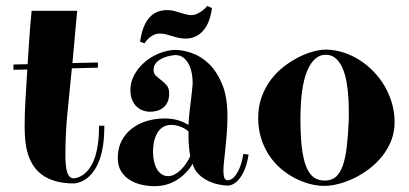

<svg xmlns="http://www.w3.org/2000/svg" viewBox="-20 -596 1396 655"><path d="M25.9 -376 74.2 -377Q76.7 -414.6 79.6 -459.2Q82.5 -503.9 87.9 -559.1H243.2L227.1 -380.9L314 -382.8V-365.2L225.1 -362.8Q218.3 -290.5 210.7 -217.3Q203.1 -144 203.1 -66.9Q203.1 -29.3 208.7 -9.8Q214.4 9.8 228 12.2H232.9Q256.8 9.3 275.9 -10.3Q283.7 -18.6 291.5 -31.5Q299.3 -44.4 305.2 -63.2Q311 -82 314.5 -107.7Q317.9 -133.3 317.9 -167H335.9Q335.9 -129.9 331.8 -101.8Q327.6 -73.7 320.3 -53Q313 -32.2 303.7 -18.1Q294.4 -3.9 284.7 5.4Q261.7 26.9 232.9 29.8Q196.8 29.8 170.2 22.2Q143.6 14.6 124.8 1.2Q106 -12.2 94 -30.5Q82 -48.8 75.4 -70.3Q68.8 -91.8 66.4 -115.7Q64 -139.6 64 -164.1Q64 -209.5 66.9 -256.3Q69.8 -303.2 73.2 -358.9L25.9 -357.9Z M757.8 19Q768.6 18.1 778.3 8.3Q786.6 0 795.4 -18.3Q804.2 -36.6 810.1 -70.8L828.1 -68.8Q821.3 -28.3 809.8 -6.8Q798.3 14.6 786.6 24.4Q772.9 36.1 757.8 37.1Q746.1 37.1 727.8 33.7Q709.5 30.3 691.4 21.7Q673.3 13.2 658.2 -1Q643.1 -15.1 637.2 -37.1Q617.2 -3.4 583.5 17.8Q549.8 39.1 506.8 39.1Q485.4 39.1 463.4 34.2Q441.4 29.3 423.1 18.1Q404.8 6.8 393.3 -11.5Q381.8 -29.8 381.8 -57.1Q381.8 -91.3 395.3 -116.5Q408.7 -141.6 431.2 -158.4Q453.6 -175.3 482.4 -183.6Q511.2 -191.9 542 -191.9Q563 -191.9 582.8 -187Q602.5 -182.1 623 -169.9Q624 -194.8 627.2 -219.7Q630.4 -244.6 632.8 -266.1Q634.3 -278.8 635 -286.6Q635.7 -294.4 636.2 -299.3Q636.7 -304.2 637 -306.6Q637.2 -309.1 637.2 -311Q637.2 -355.5 621.1 -381.8Q605 -408.2 578.1 -408.2Q565.4 -407.2 552.2 -403.8Q539.1 -400.4 528.3 -394.3Q517.6 -388.2 510.7 -379.2Q503.9 -370.1 503.9 -357.9Q503.9 -344.7 512.2 -337.2Q520.5 -329.6 530.5 -322Q540.5 -314.5 548.8 -304.7Q557.1 -294.9 557.1 -277.8Q557.1 -259.8 551.5 -247.8Q545.9 -235.8 536.6 -228.5Q527.3 -221.2 515.6 -218Q503.9 -214.8 492.2 -214.8Q480 -214.8 468 -219Q456.1 -223.1 446.5 -231.9Q437 -240.7 430.9 -254.9Q424.8 -269 424.8 -289.1Q424.8 -315.9 438 -340.3Q451.2 -364.7 472.7 -383.3Q494.1 -401.9 521.5 -413.3Q548.8 -424.8 577.1 -425.8Q603.5 -425.8 634.5 -415Q665.5 -404.3 692.6 -378.4Q719.7 -352.5 737.8 -309.1Q755.9 -265.6 755.9 -200.2Q755.9 -169.4 753.7 -141.6Q751.5 -113.8 749 -90.1Q746.6 -66.4 744.4 -46.9Q742.2 -27.3 742.2 -13.2Q742.2 1 744.9 9.3Q747.6 17.6 755.9 19ZM628.9 -63Q626 -79.6 624.5 -97.9Q623 -116.2 623 -134.8V-147.9Q609.4 -159.2 593.5 -164.6Q577.6 -169.9 564.9 -169.9Q534.2 -169.9 518.1 -144.5Q502 -119.1 502 -77.1Q502 -59.6 505.6 -44.4Q509.3 -29.3 515.9 -18.3Q522.5 -7.3 532 -1.2Q541.5 4.9 553.2 4.9Q564.9 4.9 575.9 -1Q586.9 -6.8 596.7 -16.4Q606.4 -25.9 614.7 -38.1Q623 -50.3 628.9 -63ZM703.1 -568.4Q696.3 -517.1 672.6 -490.7Q648.9 -464.4 613.8 -464.4Q601.1 -464.4 589.8 -466.8Q578.6 -469.2 567.9 -472.7Q557.6 -475.6 547.4 -478.5Q537.1 -481.4 527.8 -481.4Q514.2 -481.9 504.2 -476.8Q494.1 -471.7 487.3 -465.3Q479 -458 473.1 -448.2L458 -453.6Q472.7 -561.5 549.8 -561.5Q562.5 -561.5 572.8 -559.1Q583 -556.6 592.8 -553.2Q602.5 -550.3 612.8 -547.4Q623 -544.4 631.8 -544.4Q643.1 -544.4 653.1 -549.3Q663.1 -554.2 670.9 -560.1Q679.7 -566.9 687 -575.7Z M1326.2 -179.2Q1326.2 -145.5 1314.7 -116.5Q1303.2 -87.4 1283.9 -63.2Q1264.6 -39.1 1240 -20.3Q1215.3 -1.5 1188.7 11.5Q1162.1 24.4 1135.7 31.2Q1109.4 38.1 1086.9 38.1H1082Q1059.6 37.6 1034.4 30.8Q1009.3 23.9 984.6 11Q960 -2 937.7 -21Q915.5 -40 898.4 -65.7Q881.3 -91.3 871.1 -123.3Q860.8 -155.3 860.8 -193.8Q860.8 -233.4 873 -266.4Q885.3 -299.3 905 -325.2Q924.8 -351.1 950 -370.1Q975.1 -389.2 1000.7 -401.9Q1026.4 -414.6 1050 -420.7Q1073.7 -426.8 1091.3 -426.8H1095.2Q1125 -425.8 1153.8 -416.3Q1182.6 -406.7 1208.3 -390.1Q1233.9 -373.5 1255.6 -350.8Q1277.3 -328.1 1293 -300.8Q1308.6 -273.4 1317.4 -242.7Q1326.2 -211.9 1326.2 -179.2ZM1169.9 -187Q1169.9 -199.2 1169.9 -220.7Q1169.9 -242.2 1168.2 -266.8Q1166.5 -291.5 1162.1 -316.9Q1157.7 -342.3 1148.9 -362.8Q1140.1 -383.3 1126.2 -396.2Q1112.3 -409.2 1091.3 -409.2Q1051.3 -409.2 1028.1 -354.5Q1004.9 -299.8 1004.9 -189Q1004.9 -133.8 1009.5 -94.2Q1014.2 -54.7 1023.9 -29.3Q1033.7 -3.9 1049.3 8.1Q1064.9 20 1086.9 20H1091.3Q1112.3 19 1126.2 6.8Q1140.1 -5.4 1149.2 -30.5Q1158.2 -55.7 1162.8 -94.2Q1167.5 -132.8 1169.9 -187Z"/></svg>

Font: Purple Purse
Style: Regular
Weight: 400
Designer: Astigmatic (AOETI)
Foundry: Astigmatic (AOETI)
Version: Version 1.000